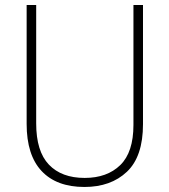

<svg xmlns="http://www.w3.org/2000/svg" viewBox="-20 -734 674 764"><path d="M549 -240Q549 -111 485 -50.5Q421 10 316 10Q205 10 145.5 -53.5Q86 -117 86 -241V-714H124V-243Q124 -132 174.5 -79Q225 -26 317 -26Q406 -26 458.5 -77Q511 -128 511 -237V-714H549Z"/></svg>

Font: Noto Sans Armenian SemiCondensed ExtraLight
Style: Regular
Weight: 200
Width: 4
Designer: Monotype Design Team
Foundry: Monotype Imaging Inc.
Version: Version 2.008; ttfautohint (v1.8.4.7-5d5b)